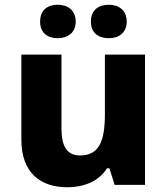

<svg xmlns="http://www.w3.org/2000/svg" viewBox="-20 -779 703 809"><path d="M149 -688C149 -640 181 -618 223 -618C264 -618 299 -640 299 -688C299 -737 264 -759 223 -759C181 -759 149 -737 149 -688ZM363 -688C363 -640 395 -618 439 -618C479 -618 514 -640 514 -688C514 -737 479 -759 439 -759C395 -759 363 -737 363 -688ZM591 -549H422V-299C422 -186 399 -124 317 -124C262 -124 239 -163 239 -238V-549H70V-191C70 -50 151 10 264 10C332 10 396 -14 431 -70H441L463 0H591Z"/></svg>

Font: Noto Sans Arabic UI XBd
Style: Regular
Weight: 800
Designer: Monotype Design Team, Nadine Chahine and Nizar Qandah
Foundry: Monotype Imaging Inc.
Version: Version 2.010